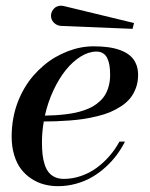

<svg xmlns="http://www.w3.org/2000/svg" viewBox="-20 -629 514 659"><path d="M190 -540Q175.6 -540.8 165.3 -550.8Q155 -560.9 155 -575Q155 -582.2 158.1 -589.1Q161.2 -596 167 -601.2Q172.8 -606.5 181.1 -608.5Q189.5 -610.5 200 -608L440 -550L435 -530ZM124 -140Q124 -116.8 126.1 -98.4Q128.2 -80.1 133.4 -64.1Q138.6 -48.1 147.1 -37.6Q155.5 -27 168.6 -21Q181.6 -15 199 -15Q229.2 -15 258.3 -25.1Q287.4 -35.1 311.6 -52.8Q335.8 -70.5 355.6 -93.4Q375.5 -116.2 390 -143H409Q396.9 -119.1 380.8 -97.4Q364.8 -75.8 343.1 -55.9Q321.4 -36.1 296.8 -21.6Q272.1 -7.1 241.7 1.4Q211.2 10 179 10Q154.1 10 131.3 3.9Q108.5 -2.1 88.1 -15.4Q67.6 -28.8 52.6 -48.2Q37.6 -67.6 28.8 -96.4Q20 -125.1 20 -160Q20 -191.5 25.3 -221.4Q30.6 -251.2 40.4 -277Q50.1 -302.8 63.8 -326.1Q77.4 -349.5 94.1 -368.8Q110.8 -388 129.9 -404.2Q149 -420.5 169.9 -432.6Q190.9 -444.6 212.7 -453.1Q234.5 -461.5 256.9 -465.8Q279.2 -470 301 -470Q329.2 -470 352.3 -466.8Q375.4 -463.5 394.6 -456.2Q413.8 -448.9 426.8 -437.6Q439.8 -426.4 446.9 -409.8Q454 -393.2 454 -372Q454 -347.9 446.6 -327.4Q439.1 -306.9 426.9 -291.9Q414.8 -276.9 396.1 -264.6Q377.5 -252.4 358.1 -244.2Q338.8 -236.1 313.7 -230.1Q288.6 -224 266.9 -220.7Q245.1 -217.4 218.5 -215.4Q191.9 -213.4 172.6 -212.8Q153.4 -212.1 130.2 -212Q124 -175.6 124 -140ZM311 -452Q284.5 -452 256.9 -434.9Q229.4 -417.8 205.8 -388.5Q182.2 -359.2 163.2 -318.5Q144.2 -277.8 134.1 -232.2Q153.1 -232.6 169.2 -233.5Q185.4 -234.4 204.2 -236.6Q223 -238.8 238.4 -242.1Q253.9 -245.4 270.1 -251Q286.4 -256.6 298.9 -263.9Q311.5 -271.2 322.9 -281.8Q334.4 -292.2 341.8 -305.2Q349.2 -318.1 353.6 -335.1Q358 -352 358 -372Q358 -390.5 355.7 -404.5Q353.4 -418.5 348.1 -429.5Q342.8 -440.5 333.4 -446.2Q324.1 -452 311 -452Z"/></svg>

Font: Bodoni* 11
Style: Italic
Weight: 400
Italic angle: -13°
Version: Version 1.002